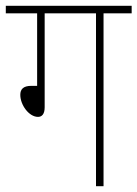

<svg xmlns="http://www.w3.org/2000/svg" viewBox="-20 -642 474 662"><path d="M134 -596H311V0H337V-596H434V-622H0V-596H108V-346H88C60 -346 50 -334 50 -315C50 -280 80 -239 111 -239C124 -239 134 -248 134 -272Z"/></svg>

Font: Noto Sans Devanagari Condensed Thin
Style: Regular
Weight: 100
Width: 3
Designer: Jelle Bosma - Monotype Design Team
Foundry: Monotype Imaging Inc.
Version: Version 2.004